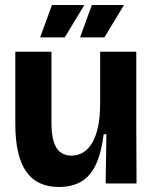

<svg xmlns="http://www.w3.org/2000/svg" viewBox="-20 -731 610 765"><path d="M215 14Q127 14 84 -48Q41 -110 41 -237V-525H185V-244Q185 -173 205 -142Q225 -111 265 -111Q291 -111 312 -124Q333 -137 348 -163Q363 -189 371 -227.5Q379 -266 379 -319V-525H523V-236L524 0H401L404 -196H393Q384 -123 362.5 -76.5Q341 -30 304.5 -8Q268 14 215 14ZM238 -582H140L187 -711H316ZM396 -582H299L346 -711H474Z"/></svg>

Font: Bricolage Grotesque 72pt
Style: Bold
Weight: 700
Designer: Mathieu Triay
Foundry: Atelier Triay
Version: Version 1.001;gftools[0.9.33.dev8+g029e19f]